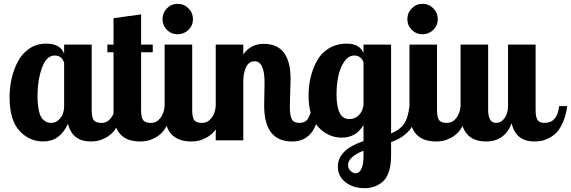

<svg xmlns="http://www.w3.org/2000/svg" viewBox="-20 -733 2983 1003"><path d="M30 -226Q30 -274 40.5 -321.5Q51 -369 73 -411Q95 -453 133 -479Q171 -505 221 -505Q296 -505 315 -452V-500H459V-160Q459 -119 470 -105Q481 -91 511 -91Q540 -91 559.5 -116Q579 -141 582 -179H624Q618 -132 603 -97Q588 -62 570.5 -43Q553 -24 530.5 -12.5Q508 -1 490.5 2.5Q473 6 454 6Q358 6 335 -86Q293 6 206 6Q133 6 81.5 -50Q30 -106 30 -226ZM176 -235Q176 -185 183.5 -153Q191 -121 204.5 -109Q218 -97 227 -94Q236 -91 250 -91Q274 -91 294.5 -115Q315 -139 315 -179V-404Q304 -443 266 -443Q222 -443 199 -378Q176 -313 176 -235Z M541 -460V-500H573V-638L717 -658V-500H778V-460H717V-160Q717 -119 728 -105Q739 -91 769 -91Q798 -91 817.5 -116Q837 -141 840 -179H882Q876 -132 861 -97Q846 -62 828.5 -43Q811 -24 788.5 -12.5Q766 -1 748.5 2.5Q731 6 712 6Q573 6 573 -149V-460Z M852 -577Q829 -600 829 -633Q829 -666 852 -689.5Q875 -713 908 -713Q941 -713 964.5 -689.5Q988 -666 988 -633Q988 -600 964.5 -577Q941 -554 908 -554Q875 -554 852 -577ZM840 -149V-500H984V-160Q984 -119 995 -105Q1006 -91 1036 -91Q1065 -91 1084.5 -116Q1104 -141 1107 -179H1149Q1143 -132 1128 -97Q1113 -62 1095.5 -43Q1078 -24 1055.5 -12.5Q1033 -1 1015.5 2.5Q998 6 979 6Q840 6 840 -149Z M1107 0V-500H1251V-448Q1288 -504 1358 -504Q1498 -504 1498 -320Q1498 -302 1496 -248Q1494 -194 1494 -177Q1494 -131 1504 -111Q1514 -91 1543 -91Q1575 -91 1588.5 -112.5Q1602 -134 1612 -179H1654Q1646 -121 1630.5 -82.5Q1615 -44 1593.5 -25.5Q1572 -7 1551.5 -0.5Q1531 6 1506 6Q1360 6 1360 -181Q1360 -193 1361 -241Q1362 -289 1362 -302Q1362 -413 1310 -413Q1259 -413 1251 -321V0Z M1592 -235Q1592 -283 1602.5 -328Q1613 -373 1635 -414Q1657 -455 1697.5 -480Q1738 -505 1792 -505Q1860 -505 1879 -455V-500H2023V-36Q2067 -53 2089.5 -84.5Q2112 -116 2119 -179H2161Q2153 -90 2116 -49.5Q2079 -9 2023 9V80Q2023 131 2010.5 166.5Q1998 202 1976 219Q1954 236 1932 243Q1910 250 1884 250Q1825 250 1785 219Q1745 188 1745 137Q1745 49 1879 4V-80Q1840 -14 1766 -14Q1695 -14 1643.5 -68.5Q1592 -123 1592 -235ZM1738 -240Q1738 -111 1804 -111Q1835 -111 1855 -131.5Q1875 -152 1879 -185V-408Q1875 -421 1862.5 -432Q1850 -443 1831 -443Q1800 -443 1778 -410.5Q1756 -378 1747 -333.5Q1738 -289 1738 -240ZM1798 129Q1798 147 1811 159.5Q1824 172 1838 172Q1857 172 1868 149Q1879 126 1879 83V54Q1798 87 1798 129Z M2131 -577Q2108 -600 2108 -633Q2108 -666 2131 -689.5Q2154 -713 2187 -713Q2220 -713 2243.5 -689.5Q2267 -666 2267 -633Q2267 -600 2243.5 -577Q2220 -554 2187 -554Q2154 -554 2131 -577ZM2119 -149V-500H2263V-160Q2263 -119 2274 -105Q2285 -91 2315 -91Q2344 -91 2363.5 -116Q2383 -141 2386 -179H2428Q2422 -132 2407 -97Q2392 -62 2374.5 -43Q2357 -24 2334.5 -12.5Q2312 -1 2294.5 2.5Q2277 6 2258 6Q2119 6 2119 -149Z M2386 -149V-500H2530V-160Q2530 -91 2571 -91Q2598 -91 2616 -116Q2634 -141 2634 -179V-500H2778V-160Q2778 -122 2788 -106.5Q2798 -91 2824 -91Q2892 -91 2901 -179H2943Q2937 -132 2922 -97Q2907 -62 2889.5 -43Q2872 -24 2849.5 -12.5Q2827 -1 2809 2.5Q2791 6 2772 6Q2674 6 2653 -89Q2616 6 2520 6Q2386 6 2386 -149Z"/></svg>

Font: Lobster Two
Style: Bold
Weight: 700
Designer: Pablo Impallari
Foundry: Pablo Impallari. www.impallari.com
Version: Version 1.006